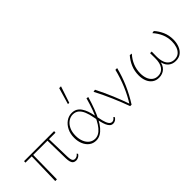

<svg xmlns="http://www.w3.org/2000/svg" viewBox="51 -1438 2169 2169"><g transform="rotate(-45 1136.0 -353.0)"><path d="M131 0 141 -407H164L158 0ZM40 -385 41 -408H521L519 -384ZM397 -97 391 -407H415L423 -100Q424 -71 428.5 -52.5Q433 -34 443 -26Q453 -18 467 -18Q480 -18 495 -25Q510 -32 521 -48L531 -35Q524 -23 513.5 -14.5Q503 -6 489.5 -1Q476 4 461 4Q440 4 425.5 -7Q411 -18 404.5 -40.5Q398 -63 397 -97Z M784 5Q736 5 701 -21Q666 -47 646.5 -92Q627 -137 627 -193Q627 -258 652 -307.5Q677 -357 717.5 -385Q758 -413 805 -413Q844 -413 871 -397.5Q898 -382 917 -354Q936 -326 949 -289Q962 -252 970 -209Q982 -149 993 -106Q1004 -63 1020 -40Q1036 -17 1059 -17Q1071 -17 1083.5 -24.5Q1096 -32 1105 -47L1118 -35Q1108 -17 1091 -6Q1074 5 1054 5Q1030 5 1013.5 -10.5Q997 -26 985.5 -53Q974 -80 965 -117.5Q956 -155 947 -201Q937 -259 919 -302Q901 -345 873 -368.5Q845 -392 802 -392Q765 -392 731 -369Q697 -346 676 -302.5Q655 -259 655 -198Q655 -147 671.5 -106Q688 -65 718.5 -41.5Q749 -18 790 -18Q818 -18 845 -32.5Q872 -47 897.5 -77.5Q923 -108 947.5 -155Q972 -202 995.5 -266Q1019 -330 1042 -412L1066 -407Q1043 -328 1018.5 -263.5Q994 -199 968 -149Q942 -99 913 -65Q884 -31 852 -13Q820 5 784 5ZM847 -513 905 -711H934L868 -513Z M1328 0Q1291 -101 1247 -203Q1203 -305 1150 -407L1178 -412Q1228 -312 1270.5 -211.5Q1313 -111 1347 -11H1332Q1391 -104 1432.5 -203.5Q1474 -303 1500 -408H1528Q1501 -300 1456.5 -198Q1412 -96 1351 0Z M1788 5Q1740 5 1707 -19.5Q1674 -44 1657.5 -85Q1641 -126 1641 -177Q1641 -246 1666 -305Q1691 -364 1733 -411L1761 -406Q1716 -357 1693 -300Q1670 -243 1670 -179Q1670 -134 1683.5 -97.5Q1697 -61 1724.5 -39Q1752 -17 1793 -17Q1850 -17 1881 -61Q1912 -105 1911 -186L1910 -264H1936L1935 -187Q1935 -132 1949 -94Q1963 -56 1991 -36.5Q2019 -17 2056 -17Q2100 -17 2127 -40.5Q2154 -64 2166.5 -102Q2179 -140 2179 -182Q2179 -247 2155.5 -302Q2132 -357 2088 -406L2117 -411Q2155 -369 2180.5 -312.5Q2206 -256 2206 -185Q2206 -137 2190 -93Q2174 -49 2140.5 -22Q2107 5 2055 5Q1999 5 1962.5 -29.5Q1926 -64 1918 -134H1928Q1919 -63 1881 -29Q1843 5 1788 5Z"/></g></svg>

Font: Ysabeau Office Thin
Style: Regular
Weight: 250
Designer: Christian Thalmann (Catharsis Fonts)
Version: Version 2.001;gftools[0.9.30]; featfreeze: tnum,lnum,ss02